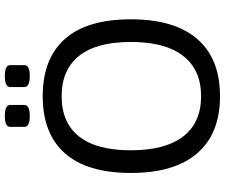

<svg xmlns="http://www.w3.org/2000/svg" viewBox="-86 -812 904 771"><g transform="rotate(-90 365.5 -426.0)"><path d="M365 6Q215 6 136 -85.5Q57 -177 57 -352Q57 -528 136 -617Q215 -706 365 -706Q516 -706 595 -617Q674 -528 674 -352Q674 -177 595 -85.5Q516 6 365 6ZM365 -70Q471 -70 527 -142Q583 -214 583 -352Q583 -490 527 -560Q471 -630 365 -630Q259 -630 203.5 -560Q148 -490 148 -352Q148 -214 203.5 -142Q259 -70 365 -70ZM446 -758Q423 -758 412.5 -763.5Q402 -769 402 -780V-836Q402 -847 412.5 -852.5Q423 -858 446 -858Q469 -858 479.5 -852.5Q490 -847 490 -836V-780Q490 -769 479.5 -763.5Q469 -758 446 -758ZM286 -758Q263 -758 252.5 -763.5Q242 -769 242 -780V-836Q242 -847 252.5 -852.5Q263 -858 286 -858Q309 -858 319.5 -852.5Q330 -847 330 -836V-780Q330 -769 319.5 -763.5Q309 -758 286 -758Z"/></g></svg>

Font: Asap
Style: Regular
Weight: 400
Designer: Pablo Cosgaya
Foundry: Omnibus-Type
Version: Version 3.001